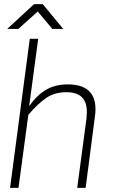

<svg xmlns="http://www.w3.org/2000/svg" viewBox="-20 -916 579 935"><path d="M166 -727 122 -399Q161 -454 205.5 -479.5Q250 -505 310 -505Q445 -505 445 -384Q445 -367 442 -347L397 -1H356L401 -338Q403 -360 403 -370Q403 -419 378.5 -443Q354 -467 303 -467Q247 -467 206.5 -440Q166 -413 118 -357L70 -1H29L125 -727ZM146 -896H188L288 -775H235L164 -860L69 -775H15Z"/></svg>

Font: Bellota Text Light
Style: Italic
Weight: 300
Italic angle: -7.5°
Designer: Kemie Guaida
Foundry: Kemie Guaida
Version: Version 4.001